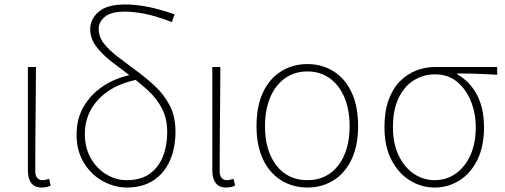

<svg xmlns="http://www.w3.org/2000/svg" viewBox="-20 -827 2260 860"><path d="M166 13Q147 13 133.5 5Q120 -3 112.5 -20.5Q105 -38 105 -66V-527H141Q141 -448 140 -370.5Q139 -293 138.5 -215.5Q138 -138 138 -59Q138 -40 147 -30Q156 -20 169 -20Q177 -20 183.5 -21.5Q190 -23 200 -26L207 4Q200 8 190 10.5Q180 13 166 13Z M548 13Q494 13 442 -15Q390 -43 356.5 -96.5Q323 -150 323 -224Q323 -296 355.5 -351Q388 -406 444 -442.5Q500 -479 571 -493L592 -470Q482 -447 421 -382Q360 -317 360 -227Q360 -165 387 -118Q414 -71 457 -45.5Q500 -20 548 -20Q611 -20 651 -49Q691 -78 710 -126.5Q729 -175 729 -235Q729 -295 706.5 -339Q684 -383 647.5 -417.5Q611 -452 569 -483Q522 -518 479.5 -551Q437 -584 410.5 -619.5Q384 -655 384 -697Q384 -741 421.5 -774Q459 -807 541 -807Q585 -807 636.5 -797.5Q688 -788 762 -763L750 -728Q674 -757 625 -766Q576 -775 539 -775Q477 -775 449.5 -751.5Q422 -728 422 -699Q422 -663 444.5 -633.5Q467 -604 504.5 -575Q542 -546 587 -513Q631 -481 672 -443.5Q713 -406 739.5 -356Q766 -306 766 -238Q766 -163 740.5 -106.5Q715 -50 666.5 -18.5Q618 13 548 13Z M992 13Q973 13 959.5 5Q946 -3 938.5 -20.5Q931 -38 931 -66V-527H967Q967 -448 966 -370.5Q965 -293 964.5 -215.5Q964 -138 964 -59Q964 -40 973 -30Q982 -20 995 -20Q1003 -20 1009.5 -21.5Q1016 -23 1026 -26L1033 4Q1026 8 1016 10.5Q1006 13 992 13Z M1357 13Q1292 13 1240 -19Q1188 -51 1158.5 -112.5Q1129 -174 1129 -262Q1129 -352 1158.5 -414Q1188 -476 1240 -508Q1292 -540 1357 -540Q1422 -540 1473.5 -508Q1525 -476 1554.5 -414Q1584 -352 1584 -262Q1584 -174 1554.5 -112.5Q1525 -51 1473.5 -19Q1422 13 1357 13ZM1357 -20Q1444 -20 1495 -86Q1546 -152 1546 -262Q1546 -335 1523 -390Q1500 -445 1457.5 -476Q1415 -507 1357 -507Q1299 -507 1256 -476Q1213 -445 1190 -390Q1167 -335 1167 -262Q1167 -152 1218 -86Q1269 -20 1357 -20Z M1927 13Q1868 13 1816.5 -18.5Q1765 -50 1733.5 -110.5Q1702 -171 1702 -257Q1702 -328 1720.5 -379Q1739 -430 1771 -462.5Q1803 -495 1844 -511Q1885 -527 1930 -527H2207V-492Q2161 -495 2117.5 -496.5Q2074 -498 2028 -498V-494Q2084 -463 2116 -403Q2148 -343 2148 -257Q2148 -171 2118 -110.5Q2088 -50 2037.5 -18.5Q1987 13 1927 13ZM1927 -20Q1980 -20 2021.5 -49.5Q2063 -79 2087 -132Q2111 -185 2111 -257Q2111 -319 2089.5 -373Q2068 -427 2027.5 -460.5Q1987 -494 1929 -494Q1877 -494 1834 -467.5Q1791 -441 1765.5 -388Q1740 -335 1740 -257Q1740 -185 1765 -132Q1790 -79 1832.5 -49.5Q1875 -20 1927 -20Z"/></svg>

Font: Noto Sans KR Thin
Style: Regular
Weight: 100
Designer: Ryoko NISHIZUKA 西塚涼子 (kana, bopomofo & ideographs); Paul D. Hunt (Latin, Greek & Cyrillic); Sandoll Communications 산돌커뮤니
Foundry: Adobe
Version: Version 2.004-H2;hotconv 1.0.118;makeotfexe 2.5.65603